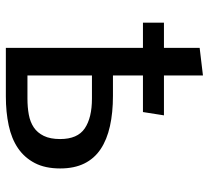

<svg xmlns="http://www.w3.org/2000/svg" viewBox="-48 -648 697 640"><g transform="rotate(90 300.0 -328.5)"><path d="M140 0V-457H56V-527H140V-646L232 -657V-527H365L354 -457H232V-357H300Q356 -357 401 -347Q446 -337 477.5 -316Q509 -295 525.5 -261.5Q542 -228 542 -181Q542 -131 524 -96.5Q506 -62 474.5 -40.5Q443 -19 398.5 -9.5Q354 0 302 0ZM444 -181Q444 -239 408.5 -263Q373 -287 309 -287H232V-72H309Q338 -72 362.5 -76.5Q387 -81 405 -93Q423 -105 433.5 -126.5Q444 -148 444 -181Z"/></g></svg>

Font: Wlorlttqgufhjawjgtejqphaquk
Style: Regular
Weight: 400
Monospace: yes
Designer: Carrois Corporate & Edenspiekermann
Foundry: Carrois Corporate GbR & Edenspiekermann AG
Version: Version 2.001